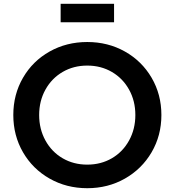

<svg xmlns="http://www.w3.org/2000/svg" viewBox="-20 -978 918 1010"><path d="M50 -373Q50 -481 101 -569Q152 -657 241 -707Q330 -757 439 -757Q548 -757 637 -707Q726 -657 777.5 -569Q829 -481 829 -373Q829 -265 777.5 -177Q726 -89 637 -38.5Q548 12 439 12Q330 12 241 -38.5Q152 -89 101 -177Q50 -265 50 -373ZM439 -112Q511 -112 568.5 -145.5Q626 -179 659 -239Q692 -299 692 -373Q692 -447 659 -506.5Q626 -566 568.5 -599.5Q511 -633 439 -633Q367 -633 309.5 -599.5Q252 -566 219 -506.5Q186 -447 186 -373Q186 -299 219 -239Q252 -179 309.5 -145.5Q367 -112 439 -112ZM299 -958H580V-861H299Z"/></svg>

Font: Evergrow Sans
Style: Bold
Weight: 700
Foundry: 10Web
Version: Version 1.000